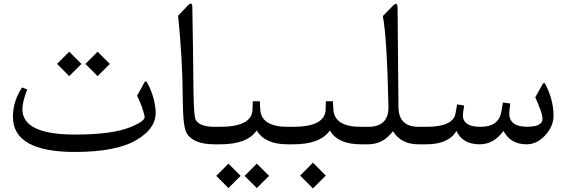

<svg xmlns="http://www.w3.org/2000/svg" viewBox="-20 -802 3148 1067"><path d="M522.5 -514.6 590.3 -446.8 522.5 -378.9 454.6 -446.8ZM364.7 -514.6 432.6 -446.8 364.7 -378.9 296.9 -446.8ZM396.5 42.5Q51.3 42.5 51.8 -153.8Q52.2 -239.7 102.5 -315.9L131.3 -304.7Q105.5 -239.3 104.5 -197.3Q102.1 -53.7 398.9 -54.2Q604.5 -54.2 706.5 -96.2Q789.1 -129.9 783.7 -154.8Q771.5 -211.9 741.7 -269.5L782.2 -343.3Q789.6 -356.9 797.4 -343.3Q837.4 -272 844.7 -189.5Q853 -91.8 740.2 -24.9Q626 42.5 396.5 42.5Z M1172.9 -97.2Q1172.9 -97.2 1183.1 -97.2Q1202.1 -97.2 1202.1 -49.8V-46.4Q1202.1 0 1183.1 0H1173.3Q1052.2 0 1016.6 -63.5Q996.1 -99.6 995.6 -258.3Q994.1 -478.5 969.7 -714.8L1024.4 -772Q1048.8 -797.9 1048.8 -759.3Q1053.2 -530.3 1055.2 -301.3Q1057.1 -155.8 1066.9 -137.7Q1087.9 -97.2 1172.9 -97.2Z M1579.1 0Q1451.7 0 1406.7 -77.1Q1354 0 1203.1 0H1178.2Q1139.6 0 1139.6 -45.9V-50.8Q1139.6 -97.2 1178.2 -97.2H1201.2Q1380.9 -97.2 1383.3 -193.4L1384.8 -239.3H1423.8L1426.3 -194.8Q1431.2 -97.2 1579.1 -97.2H1589.8Q1608.9 -97.2 1608.9 -49.8V-46.4Q1608.9 0 1589.8 0ZM1407.2 107.4 1475.1 175.3 1407.2 243.2 1339.4 175.3ZM1249.5 107.4 1317.4 175.3 1249.5 243.2 1181.6 175.3Z M1985.4 0Q1857.9 0 1813 -77.1Q1760.3 0 1609.4 0H1584.5Q1545.9 0 1545.9 -45.9V-50.8Q1545.9 -97.2 1584.5 -97.2H1607.4Q1787.1 -97.2 1789.6 -193.4L1791 -239.3H1830.1L1832.5 -194.8Q1837.4 -97.2 1985.4 -97.2H1996.1Q2015.1 -97.2 2015.1 -49.8V-46.4Q2015.1 0 1996.1 0ZM1719.2 102.1 1790.5 173.8 1719.2 245.1 1647.9 173.8Z M2306.2 0Q2208 0 2164.1 -73.2Q2109.4 0 2025.9 0H1991.2Q1952.6 0 1952.6 -45.9V-50.8Q1952.6 -97.2 1991.2 -97.2H2025.9Q2141.1 -97.2 2138.7 -209.5Q2130.4 -598.6 2107.4 -712.4L2163.6 -770Q2189 -796.4 2189.5 -757.3L2194.3 -207.5Q2195.3 -97.2 2306.2 -97.2H2326.7Q2345.2 -97.2 2345.2 -49.8V-46.4Q2345.2 0 2326.7 0Z M2348.1 -97.2Q2498 -97.2 2511.2 -170.9L2520.5 -221.7L2559.6 -215.8L2553.7 -177.7Q2541.5 -97.2 2649.9 -97.2Q2752 -97.2 2766.1 -181.6L2774.9 -232.4L2815.9 -226.6L2811 -188Q2800.3 -97.7 2909.2 -97.7Q2976.1 -97.7 2991.2 -125Q3001 -143.1 2984.4 -188.5Q2971.2 -225.6 2954.6 -261.2L2994.6 -332.5Q3002.9 -348.1 3009.8 -335.9Q3055.7 -248.5 3056.2 -159.7Q3056.6 -106 3016.6 -57.6Q2968.3 0 2905.8 0Q2818.8 0.5 2777.8 -74.2Q2723.6 0 2645.5 0Q2549.8 -0.5 2516.6 -74.2Q2472.7 0 2348.1 0H2321.8Q2283.2 0 2283.2 -45.9V-50.8Q2283.2 -97.2 2321.8 -97.2Z"/></svg>

Font: Parastoo WOL
Style: WOL
Weight: 400
Foundry: Saber Rastikerdar (saber.rastikerdar@gmail.com)
Version: Version 1.0.0-alpha5